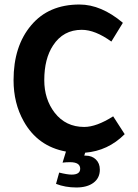

<svg xmlns="http://www.w3.org/2000/svg" viewBox="-20 -665 612 850"><path d="M257 55 272 6Q147 -17 85 -128Q40 -208 40 -310Q40 -461 118 -553Q195 -645 332 -645Q428 -645 524 -564L473 -481Q401 -533 342 -533Q260 -533 215 -464Q176 -405 176 -310Q176 -226 222 -166Q271 -103 353 -103Q407 -103 481 -150L532 -71Q458 3 357 11L353 24H359Q387 24 404.5 41Q422 58 422 86Q422 123 394 144Q366 165 318 165Q269 165 228 149L242 99Q278 108 297 108Q335 108 335 82Q335 53 290 53Q272 53 257 55Z"/></svg>

Font: Tajawal
Style: Bold
Weight: 700
Designer: Boutros Fonts
Foundry: Created by Boutros International 2017
Version: Version 1.700